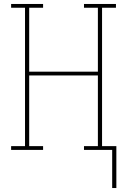

<svg xmlns="http://www.w3.org/2000/svg" viewBox="-20 -755 640 967"><path d="M545 192V0H403V-19H473V-375H127V-19H197V0H36V-19H106V-716H36V-735H197V-716H127V-394H473V-716H403V-735H564V-716H494V-19H566V192Z"/></svg>

Font: Iosevka Curly Slab ThEx
Style: Regular
Weight: 100
Width: 7
Monospace: yes
Designer: Belleve Invis
Foundry: Belleve Invis
Version: Version 11.1.0; ttfautohint (v1.8.3)